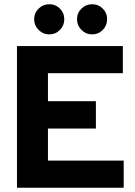

<svg xmlns="http://www.w3.org/2000/svg" viewBox="-20 -885 637 905"><path d="M60 0V-668H559V-540H206V-408H432V-279H206V-128H563V0ZM414 -723Q385 -723 364 -744Q343 -765 343 -794Q343 -824 364 -844.5Q385 -865 414 -865Q444 -865 464.5 -844.5Q485 -824 485 -794Q485 -765 464.5 -744Q444 -723 414 -723ZM212 -723Q183 -723 162 -744Q141 -765 141 -794Q141 -824 162 -844.5Q183 -865 212 -865Q242 -865 262.5 -844.5Q283 -824 283 -794Q283 -765 262.5 -744Q242 -723 212 -723Z"/></svg>

Font: Atkinson Hyperlegible Next
Style: Bold
Weight: 700
Designer: Elliott Scott, Megan Eiswerth, Linus Boman, Theodore Petrosky, Letters from Sweden
Foundry: Applied Design Works, Letters from Sweden
Version: Version 2.001